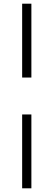

<svg xmlns="http://www.w3.org/2000/svg" viewBox="-20 -770 290 1040"><path d="M100 -350V-750H150V-350ZM100 250V-150H150V250Z"/></svg>

Font: Spectral SC SemiBold
Style: Regular
Weight: 600
Designer: Jean-Baptiste Levee
Foundry: Production Type
Version: Version 2.001